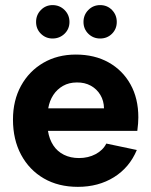

<svg xmlns="http://www.w3.org/2000/svg" viewBox="-20 -719 588 746"><path d="M282.5 7Q206.9 7 150.4 -25.7Q93.9 -58.5 62.1 -117.5Q30.4 -176.5 30.4 -254.5Q30.4 -328.5 61.6 -385.5Q92.9 -442.5 148.1 -474.8Q203.4 -507 274.4 -507Q347.5 -507 402 -476.5Q456.5 -446 487 -391.2Q517.5 -336.5 517.5 -262.9Q517.5 -251.9 516.5 -239Q515.5 -226 513.5 -210.4H166.4Q171.4 -178.1 187.1 -154.2Q202.8 -130.3 228.5 -117.6Q254.1 -104.9 287 -104.9Q322.9 -104.9 351.5 -120.1Q380.1 -135.3 393.1 -161.2L511.6 -136.2Q483.1 -68.1 422.8 -30.5Q362.5 7 282.5 7ZM167.4 -298.1H384.1Q383.6 -327.4 369.9 -350.3Q356.2 -373.2 332.5 -386.2Q308.9 -399.1 278.5 -398.6Q248.1 -398.6 224.9 -385.4Q201.7 -372.2 187 -349.8Q172.4 -327.4 167.4 -298.1ZM184.1 -569.4Q157.7 -569.4 138.9 -587.9Q120.2 -606.4 120.2 -633.7Q120.2 -661.1 138.9 -680.2Q157.7 -699.2 184.1 -699.2Q211.6 -699.2 230.8 -680.2Q249.9 -661.1 249.9 -633.7Q249.9 -606.4 230.8 -587.9Q211.6 -569.4 184.1 -569.4ZM369.1 -569.4Q342 -569.4 323.2 -587.9Q304.4 -606.4 304.4 -633.7Q304.4 -661.1 323.2 -680.2Q342 -699.2 369.1 -699.2Q396.6 -699.2 415.1 -680.2Q433.7 -661.1 433.7 -633.7Q433.7 -606.4 415.1 -587.9Q396.6 -569.4 369.1 -569.4Z"/></svg>

Font: Envelope Sans Variable
Style: Regular
Weight: 500
Designer: Andreas Rasmussen / Norman Anderson
Foundry: mail.de GmbH
Version: Version 1.150